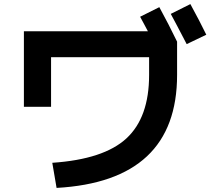

<svg xmlns="http://www.w3.org/2000/svg" viewBox="-20 -870 1040 940"><path d="M990 -700 894 -654Q840 -758 816 -802L912 -850Q958 -766 990 -700ZM760 -835Q807 -749 847 -666V-503Q847 17 257 50L236 -73Q488 -90 599 -192.5Q710 -295 710 -503V-590H230V-347H97V-717H704Q700 -725 686.5 -750Q673 -775 666 -788Z"/></svg>

Font: Mplus 1p Bold
Style: Bold
Weight: 700
Version: Version 1.061